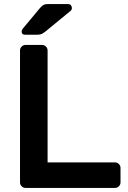

<svg xmlns="http://www.w3.org/2000/svg" viewBox="-20 -920 628 940"><path d="M562 -117C556.7 -122.3 550.3 -125 543 -125H213V-673C213 -680.3 210.3 -686.7 205 -692C199.7 -697.3 193.3 -700 186 -700H105C97.7 -700 91.3 -697.3 86 -692C80.7 -686.7 78 -680.3 78 -673V-27C78 -19.7 80.7 -13.3 86 -8C91.3 -2.7 97.7 0 105 0H543C550.3 0 556.7 -2.7 562 -8C567.3 -13.3 570 -19.7 570 -27V-98C570 -105.3 567.3 -111.7 562 -117ZM194 -896.5C189.3 -894.2 183.3 -889 176 -881L91 -779C87.7 -774.3 86 -770 86 -766C86 -755.3 91.3 -750 102 -750H162C171.3 -750 178.8 -751.3 184.5 -754C190.2 -756.7 196.7 -761 204 -767L327 -868C330.3 -871.3 332 -875.3 332 -880C332 -886 330.3 -890.8 327 -894.5C323.7 -898.2 319 -900 313 -900H213C205 -900 198.7 -898.8 194 -896.5Z"/></svg>

Font: Rubik
Style: Regular
Weight: 500
Designer: Hubert & Fischer
Foundry: Hubert & Fischer
Version: Version 1.100